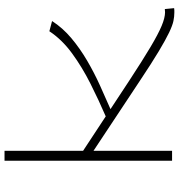

<svg xmlns="http://www.w3.org/2000/svg" viewBox="9 -789 790 848"><g transform="rotate(-90 404.0 -365.0)"><path d="M772 10Q755 10 735.5 6Q716 2 684.5 -13Q653 -28 602 -58.5Q551 -89 470 -143L162 -347V0H118V-740H162V-393L314 -293Q386 -324 458.5 -360.5Q531 -397 592 -441.5Q653 -486 690 -542L735 -530Q705 -483 659 -444.5Q613 -406 559 -374.5Q505 -343 449.5 -318Q394 -293 346 -272L472 -189Q562 -130 620 -95.5Q678 -61 714 -46Q750 -31 774 -31Q776 -31 780 -31.5Q784 -32 788 -32L792 9Q788 10 782.5 10Q777 10 772 10Z"/></g></svg>

Font: Georama ExtraExtended ExtraLight
Style: Regular
Weight: 200
Width: 8
Designer: Jean-Baptiste Levee
Foundry: Production Type
Version: Version 1.000